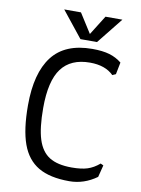

<svg xmlns="http://www.w3.org/2000/svg" viewBox="-104 -1033 822 1118"><g transform="rotate(10 307.5 -474.0)"><path d="M72 -378Q72 -569 148 -667.5Q224 -766 385 -766Q446 -766 486.5 -754Q527 -742 559 -716L545 -645L525 -636Q476 -685 385 -685Q272 -685 217 -611.5Q162 -538 162 -378Q162 -260 183.5 -192.5Q205 -125 253 -95Q301 -65 385 -65Q442 -65 478 -76.5Q514 -88 548 -117L565 -109L547 -38Q472 16 385 16Q270 16 202 -24Q134 -64 103 -149.5Q72 -235 72 -378ZM527 -964 404 -810H306L183 -964H282L355 -849L427 -964Z"/></g></svg>

Font: Farro Light
Style: Regular
Weight: 300
Designer: Aceler Chua
Foundry: Grayscale Limited
Version: Version 1.101